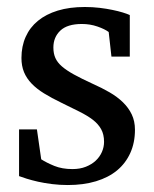

<svg xmlns="http://www.w3.org/2000/svg" viewBox="-20 -514 438 546"><path d="M363.8 -145Q363.8 -108.4 350.6 -79.1Q337.4 -49.8 313 -29.5Q288.6 -9.3 252.9 1.5Q217.3 12.2 172.9 12.2Q149.9 12.2 128.2 9.5Q106.4 6.8 88.1 2.7Q69.8 -1.5 55.7 -5.9Q41.5 -10.3 34.2 -13.2V-146H85L97.2 -61Q112.3 -51.3 134.5 -42.2Q156.7 -33.2 186 -33.2Q207.5 -33.2 224.1 -39.8Q240.7 -46.4 252.2 -57.1Q263.7 -67.9 269.8 -81.8Q275.9 -95.7 275.9 -110.8Q275.9 -131.8 267.6 -146.7Q259.3 -161.6 243.7 -173.6Q228 -185.5 205.3 -196.8Q182.6 -208 153.8 -222.2Q126.5 -235.4 105.5 -248.3Q84.5 -261.2 70.1 -276.1Q55.7 -291 48.3 -308.8Q41 -326.7 41 -349.1Q41 -382.3 53 -409.2Q64.9 -436 87.9 -454.8Q110.8 -473.6 144.3 -483.9Q177.7 -494.1 221.2 -494.1Q243.2 -494.1 263.2 -491.7Q283.2 -489.3 299.8 -485.8Q316.4 -482.4 329.1 -478.5Q341.8 -474.6 349.1 -471.2V-353H296.9L289.1 -422.9Q278.3 -431.2 257.3 -438.5Q236.3 -445.8 212.9 -445.8Q171.4 -445.8 151.6 -427Q131.8 -408.2 131.8 -378.9Q131.8 -361.8 137.5 -349.1Q143.1 -336.4 156 -325.2Q168.9 -314 190.2 -302.2Q211.4 -290.5 243.2 -275.9Q269.5 -264.2 291.5 -251.5Q313.5 -238.8 329.6 -223.1Q345.7 -207.5 354.7 -188.5Q363.8 -169.4 363.8 -145Z"/></svg>

Font: Charis SIL Viet
Style: Regular
Weight: 400
Foundry: SIL International
Version: Version 5.000